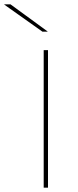

<svg xmlns="http://www.w3.org/2000/svg" viewBox="-83 -872 363 892"><path d="M140 0H120V-639H140ZM-34.5 -852 138 -726V-725H114L-63 -850.5V-852Z"/></svg>

Font: Anek Latin Expanded Thin
Style: Regular
Weight: 250
Width: 7
Designer: Yesha Goshar
Foundry: Ek Type
Version: Version 1.003